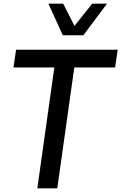

<svg xmlns="http://www.w3.org/2000/svg" viewBox="-20 -1020 657 1039"><path d="M320 -829 242 -1000H322L383 -880L479 -1000H559L431 -829ZM603 -655H382L290 -1H182L274 -655H53L67 -751H617Z"/></svg>

Font: Oakes Grotesk Medium
Style: Italic
Weight: 500
Italic angle: -8°
Designer: Samuel Oakes
Foundry: Samuel Oakes
Version: Version 1.000;PS 001.000;hotconv 1.0.88;makeotf.lib2.5.64775